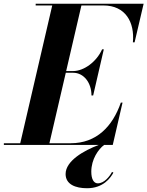

<svg xmlns="http://www.w3.org/2000/svg" viewBox="-68 -770 782 1020"><path d="M320.5 -383.5C377.5 -383.5 418 -330 418 -263H427L483.5 -508H474.5C444.5 -441 377.5 -392.5 320.5 -392.5H283.5L364.5 -741H481.5C598.5 -741 648 -652 638 -545H647L695 -750H121.5V-741H209.5L39.5 -9H-47.5V0H456.5C378 29.5 280.5 84.5 280.5 154.5C280.5 209.5 333 230 394.5 230C480.5 230 519.5 175 534.5 147L527 143.5C515 166.5 486 204 451.5 204C430 204 417 181.5 417 142C417 75.5 455 22.5 485 0H531L583 -225H574C530 -98 444.5 -9 307.5 -9H194.5L281.5 -383.5Z"/></svg>

Font: Bodoni* 24pt
Style: Bold Italic
Weight: 700
Italic angle: -13°
Version: Version 2.3